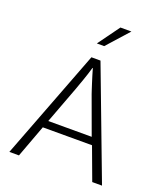

<svg xmlns="http://www.w3.org/2000/svg" viewBox="-151 -934 884 1034"><g transform="rotate(20 291.5 -417.0)"><path d="M311 -710H269L359 -834H422ZM267 -630H319L557 0H501L432 -186H150L81 0H26ZM166 -228H415L336 -444Q334 -450 329 -465Q324 -480 318 -499Q312 -518 305.5 -539Q299 -560 294 -578H292Q287 -560 280.5 -540Q274 -520 267.5 -501.5Q261 -483 255.5 -468Q250 -453 247 -444Z"/></g></svg>

Font: Mukta Malar ExtraLight
Style: Regular
Weight: 275
Designer: Aadarsh Rajan, Girish Dalvi, Yashodeep Gholap
Foundry: Ek Type
Version: Version 2.538;PS 1.000;hotconv 16.6.51;makeotf.lib2.5.65220;